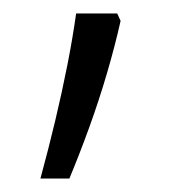

<svg xmlns="http://www.w3.org/2000/svg" viewBox="-20 -136 266 285"><path d="M159 -105Q151 -69 139 -28Q127 13 112.5 53Q98 93 83 129H40Q52 85 62 43Q72 1 80 -39.5Q88 -80 93 -116H154Z"/></svg>

Font: Noto Sans Thai Light
Style: Regular
Weight: 300
Designer: Monotype Design Team
Foundry: Monotype Imaging Inc.
Version: Version 2.001